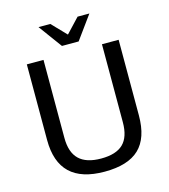

<svg xmlns="http://www.w3.org/2000/svg" viewBox="-129 -990 967 1101"><g transform="rotate(-15 354.5 -439.5)"><path d="M83 -251V-700H182V-237Q182 -151 225 -109.5Q268 -68 356 -68Q445 -68 487 -109Q529 -150 529 -237V-700H628V-251Q628 -117 561.5 -53.5Q495 10 356 10Q219 10 151 -55Q83 -120 83 -251ZM203 -889H273L355 -804L435 -889H505L404 -750H305Z"/></g></svg>

Font: Krub Medium
Style: Regular
Weight: 500
Designer: Ekaluck Peanpanawate
Foundry: Cadson Demak Co.,Ltd.
Version: Version 1.000; ttfautohint (v1.6)